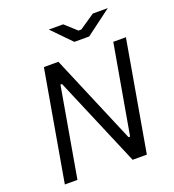

<svg xmlns="http://www.w3.org/2000/svg" viewBox="-158 -1022 1038 1144"><g transform="rotate(-20 361.0 -450.0)"><path d="M178 -700H270L509 -135H519L618 -700H698L576 0H486L245 -568H235L136 0H56ZM282 -900H373L446 -834H464L561 -900H656L494 -779H400Z"/></g></svg>

Font: Fixel Italic Variable 20240409 Display Thin
Style: Italic
Weight: 100
Italic angle: -10°
Designer: AlfaBravo + MacPaw
Foundry: Kyrylo Tkachov, Marchela Mozhyna, Serhii Makarenko, Maria Weinstein, Zakhar Kryvoshyya
Version: Version 1.211;Glyphs 3.2 (3225)